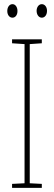

<svg xmlns="http://www.w3.org/2000/svg" viewBox="-20 -903 259 923"><path d="M15 -850C15 -833 24 -818 40 -818C54 -818 64 -831 64 -850C64 -869 54 -883 40 -883C24 -883 15 -867 15 -850ZM156 -851C156 -833 166 -818 181 -818C196 -818 206 -832 206 -851C206 -870 195 -883 181 -883C166 -883 156 -868 156 -851ZM181 0V-19L123 -22V-691L181 -695V-714H38V-695L98 -691V-22L38 -19V0Z"/></svg>

Font: Noto Sans Malayalam ExtraCondensed Thin
Style: Regular
Weight: 100
Width: 2
Designer: Jelle Bosma - Monotype Design Team
Foundry: Monotype Imaging Inc.
Version: Version 2.104